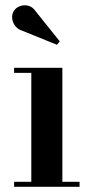

<svg xmlns="http://www.w3.org/2000/svg" viewBox="-20 -722 359 742"><path d="M221 -460V-19.5H287.5V0H34.5V-19.5H101V-440.5H34.5V-460ZM200 -549 65.5 -603.5Q48.5 -609 38.5 -622.2Q28.5 -635.5 27 -651.5Q25.5 -667.5 34 -680.5Q41.5 -692 56.5 -698Q71.5 -704 88.8 -700Q106 -696 118.5 -677.5L211 -562Z"/></svg>

Font: Bodoni Moda 11pt SemiBold
Style: Regular
Weight: 600
Designer: Owen Earl
Foundry: indestructible type
Version: Version 2.004